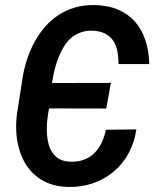

<svg xmlns="http://www.w3.org/2000/svg" viewBox="-20 -742 627 772"><path d="M528.3 -221.7 405.8 -220.2Q399.9 -191.9 388.4 -167.7Q377 -143.6 359.4 -126.5Q341.8 -108.9 317.6 -99.9Q293.5 -90.8 262.2 -91.8Q236.8 -92.8 219.7 -102.1Q202.6 -111.3 192.4 -126.5Q181.2 -141.6 175.8 -161.1Q170.4 -180.7 168.9 -201.7Q167.5 -222.7 168.9 -243.9Q170.4 -265.1 173.3 -283.7L177.2 -306.2L407.2 -305.7L425.8 -408.7L189 -408.2L192.4 -427.2Q195.8 -447.3 201.4 -468.8Q207 -490.2 215.3 -510.7Q224.6 -534.7 238.3 -556.9Q252 -579.1 271.5 -593.8Q286.6 -605.5 306.2 -612.3Q325.7 -619.1 350.1 -618.7Q381.3 -617.7 401.9 -607.2Q422.4 -596.7 434.6 -579.1Q446.8 -561 451.7 -536.9Q456.5 -512.7 456.5 -484.4H580.1Q579.1 -536.6 564.7 -579.8Q550.3 -623 523.4 -654.3Q496.1 -685.5 455.1 -703.1Q414.1 -720.7 358.9 -721.7Q317.4 -722.2 281.2 -711.7Q245.1 -701.2 215.3 -681.6Q185.5 -662.1 161.6 -634.8Q137.7 -607.4 120.1 -575.7Q101.6 -542 88.9 -503.7Q76.2 -465.3 70.3 -425.8L48.3 -284.7Q43.9 -251 45.2 -217.5Q46.4 -184.1 54.2 -153.3Q62.5 -118.7 79.1 -89.1Q95.7 -59.6 120.1 -38.6Q144.5 -16.6 178 -3.9Q211.4 8.8 253.9 9.8Q307.6 10.7 354.2 -5.4Q400.9 -21.5 437 -52.2Q473.1 -82 496.8 -125.2Q520.5 -168.5 528.3 -221.7Z"/></svg>

Font: Roboto Mono SemiBold
Style: Italic
Weight: 600
Italic angle: -10°
Monospace: yes
Designer: Google
Version: Version 3.000